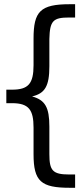

<svg xmlns="http://www.w3.org/2000/svg" viewBox="-20 -770 396 910"><path d="M336 57H308C229 57 214 38 214 -40V-170C214 -261 194 -296 132 -313C193 -327 214 -362 214 -456V-585C216 -672 232 -687 308 -687H336V-750H311C171 -750 139 -716 139 -587V-461C139 -373 114 -345 37 -345H10V-281H37C117 -281 139 -249 139 -165V-39C139 90 175 120 311 120H336Z"/></svg>

Font: Mint Spirit
Style: Regular
Weight: 400
Designer: HARENDAL Hirwen
Foundry: Arkandis Digital Foundry.
Version: Version 1.004;FFEdit